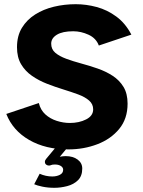

<svg xmlns="http://www.w3.org/2000/svg" viewBox="-20 -700 682 915"><path d="M306 12Q197 12 119 -33Q41 -78 10 -157L165 -209Q173 -176 196 -155Q219 -134 250.5 -124Q282 -114 313 -114Q357 -114 390.5 -131Q424 -148 424 -179Q424 -204 404.5 -221Q385 -238 352.5 -250Q320 -262 281 -274Q242 -286 203.5 -301Q165 -316 132.5 -338.5Q100 -361 80.5 -394Q61 -427 61 -475Q61 -529 84.5 -567.5Q108 -606 147.5 -631Q187 -656 237 -668Q287 -680 341 -680Q391 -680 441 -666.5Q491 -653 534.5 -621Q578 -589 606 -535L451 -483Q438 -518 402 -534.5Q366 -551 329 -551Q278 -551 251 -534.5Q224 -518 224 -492Q224 -465 243.5 -448.5Q263 -432 295.5 -420Q328 -408 367 -397.5Q406 -387 445 -373.5Q484 -360 516.5 -339Q549 -318 568.5 -286Q588 -254 588 -206Q588 -134 548 -85.5Q508 -37 443.5 -12.5Q379 12 306 12ZM239 195Q208 195 182 189.5Q156 184 143 178L169 128Q198 141 229 141Q250 141 265.5 133Q281 125 281 109Q281 98 270 91Q259 84 242 84Q229 84 224 86.5Q219 89 213 89Q206 89 200 84.5Q194 80 194 71Q194 64 200 57L269 -26L305 -1L265 47Q280 44 293 44Q328 44 350 60.5Q372 77 372 103Q372 139 351.5 159Q331 179 300 187Q269 195 239 195Z"/></svg>

Font: Atkinson Hyperlegible
Style: Bold Italic
Weight: 700
Italic angle: -12°
Designer: Elliott Scott, Megan Eiswerth, Linus Boman, Theodore Petrosky
Foundry: Braille Institute
Version: Version 1.006; ttfautohint (v1.8.3)